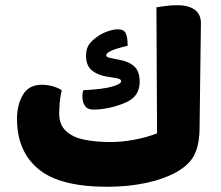

<svg xmlns="http://www.w3.org/2000/svg" viewBox="-20 -698 845 734"><path d="M581 -68 578 -670Q590 -672 612 -675Q634 -678 658 -678Q702 -678 725.5 -660Q749 -642 748 -607L743 -212ZM402 -155Q443 -155 485.5 -162.5Q528 -170 562 -181.5Q596 -193 611 -205L743 -212Q743 -150 725 -110Q707 -70 656 -41Q606 -13 537.5 1.5Q469 16 390 16Q208 16 126.5 -52Q45 -120 45 -244Q45 -297 67.5 -335.5Q90 -374 140 -374Q163 -374 184 -367.5Q205 -361 216 -353Q213 -341 210 -320.5Q207 -300 207 -281Q202 -229 228 -201.5Q254 -174 300 -164.5Q346 -155 402 -155ZM337 -279Q316 -279 306.5 -291Q297 -303 295.5 -320.5Q294 -338 298 -353Q375 -357 409 -367Q443 -377 443 -387Q443 -392 438.5 -395Q434 -398 426 -399L389 -405Q353 -411 331 -429Q309 -447 309 -485Q309 -513 321.5 -529.5Q334 -546 358 -562Q375 -573 395.5 -579.5Q416 -586 430 -586Q454 -586 461 -570.5Q468 -555 468 -523Q425 -513 405.5 -504Q386 -495 386 -487Q386 -483 389.5 -480.5Q393 -478 408 -475L429 -471Q474 -463 494 -443.5Q514 -424 514 -386Q514 -364 505.5 -345.5Q497 -327 474 -313Q452 -300 412.5 -289.5Q373 -279 337 -279Z"/></svg>

Font: Baloo Bhaijaan 2 ExtraBold
Style: Regular
Weight: 800
Designer: Sanskriti Dholi, Noopur Datye and Ek Type
Foundry: Ek Type
Version: Version 1.701